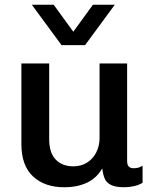

<svg xmlns="http://www.w3.org/2000/svg" viewBox="-20 -778 640 808"><path d="M250 10Q168 10 119 -35.5Q70 -81 70 -172V-511H187V-193Q187 -135 214.5 -106.5Q242 -78 289 -78Q321 -78 346 -93.5Q371 -109 385 -136.5Q399 -164 399 -198V-511H515V-100Q515 -84 522 -77Q529 -70 542 -70Q551 -70 560.5 -72Q570 -74 580 -81V-9Q567 0 545.5 5Q524 10 503 10Q466 10 446.5 0Q427 -10 420 -28Q413 -46 410 -69Q396 -44 374 -26.5Q352 -9 321 0.5Q290 10 250 10ZM463 -758 338 -588H239L114 -758H206L320 -601H257L371 -758Z"/></svg>

Font: Chivo Mono Medium
Style: Regular
Weight: 500
Monospace: yes
Designer: Hector Gatti
Foundry: Omnibus-Type
Version: Version 1.008